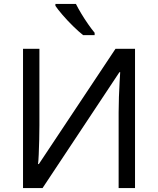

<svg xmlns="http://www.w3.org/2000/svg" viewBox="-20 -964 808 984"><path d="M98 -714H182V-322Q182 -288 181 -247.5Q180 -207 178.5 -172.5Q177 -138 175 -123H179L572 -714H672V0H588V-388Q588 -425 589.5 -467Q591 -509 593 -544Q595 -579 596 -594H592L198 0H98ZM369 -944Q380 -922 396.5 -894.5Q413 -867 431.5 -840.5Q450 -814 465 -796V-784H406Q383 -802 354 -830.5Q325 -859 300.5 -887.5Q276 -916 264 -934V-944Z"/></svg>

Font: Noto IKEA Arabic
Style: Regular
Weight: 400
Designer: Monotype Design Team
Foundry: Monotype Imaging Inc.
Version: Version 1.200